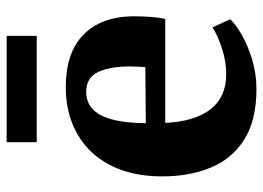

<svg xmlns="http://www.w3.org/2000/svg" viewBox="-127 -654 792 578"><g transform="rotate(-90 269.0 -365.0)"><path d="M289.5 11Q197 11 139 -25Q81 -61 54 -125.2Q27 -189.5 27 -273Q27 -341.5 46.2 -395.2Q65.5 -449 101 -486.2Q136.5 -523.5 186 -543.2Q235.5 -563 296 -563Q398.5 -563 452.8 -510.5Q507 -458 509 -363Q509 -330 507 -305.5Q505 -281 501 -263.5H188Q190 -219 200.5 -184.8Q211 -150.5 229.2 -127Q247.5 -103.5 273.8 -91.8Q300 -80 335 -80Q373.5 -80 413.5 -93.2Q453.5 -106.5 475.5 -121.5L500 -68Q485 -51.5 452.8 -33Q420.5 -14.5 378 -1.8Q335.5 11 289.5 11ZM187 -322 356 -323.5Q356.5 -334.5 357.2 -345.8Q358 -357 358 -368Q358 -429.5 341.2 -465.5Q324.5 -501.5 281.5 -501.5Q261.5 -501.5 245 -493.2Q228.5 -485 215.5 -465Q202.5 -445 195.2 -410.2Q188 -375.5 187 -322ZM450 -741V-650.5H130V-741Z"/></g></svg>

Font: Merriweather 36pt ExtraBold
Style: Regular
Weight: 800
Designer: Eben Sorkin
Foundry: Eben Sorkin
Version: Version 2.100